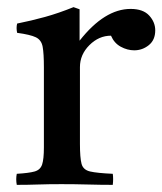

<svg xmlns="http://www.w3.org/2000/svg" viewBox="-20 -517 455 538"><path d="M27 1Q24 -15 27 -30Q61 -32 77 -36.5Q93 -41 98 -56Q103 -71 103 -104V-328Q103 -367 99.5 -386Q96 -405 80.5 -412.5Q65 -420 28 -425Q25 -439 28 -451Q68 -459 106 -469.5Q144 -480 186 -497L203 -491V-403Q273 -492 346 -492Q381 -492 398 -473.5Q415 -455 415 -432Q415 -405 397 -390.5Q379 -376 356 -376Q337 -376 318.5 -386Q300 -396 291 -417Q257 -417 230.5 -390.5Q204 -364 204 -329V-114Q204 -75 208.5 -58Q213 -41 232.5 -36.5Q252 -32 296 -30Q298 -16 296 1Q262 1 226 0Q190 -1 152 -1Q115 -1 86.5 0Q58 1 27 1Z"/></svg>

Font: Tiro Bangla
Style: Regular
Weight: 400
Designer: Bangla: John Hudson & Fiona Ross. Latin: John Hudson.
Foundry: Tiro Typeworks Ltd.
Version: Version 1.60